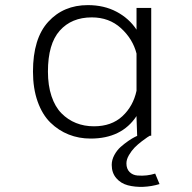

<svg xmlns="http://www.w3.org/2000/svg" viewBox="-20 -531 750 751"><path d="M566 0Q562.5 2 556.2 6Q550 10 534.2 22Q518.5 34 506.5 46.2Q494.5 58.5 484.5 75.5Q474.5 92.5 474.5 108Q474.5 129.5 486.8 141.8Q499 154 517.8 155.5Q536.5 157 553.8 155Q571 153 587 148L604 189Q572.5 198.5 540.2 199.8Q508 201 480.2 193.8Q452.5 186.5 434.8 165.8Q417 145 417 114Q417 94.5 427.2 75.5Q437.5 56.5 452.2 43.5Q467 30.5 482 20.2Q497 10 507 5L517.5 0H516.5L514 -71V-77Q456 11 334.5 11Q288.5 11 248.8 -4.8Q209 -20.5 177.2 -51.5Q145.5 -82.5 127.2 -133.8Q109 -185 109 -251Q109 -380.5 168.8 -445.8Q228.5 -511 323.5 -511Q387 -511 436 -485Q485 -459 514 -415V-500H571.5V0ZM167.5 -251Q167.5 -196.5 181.5 -154.8Q195.5 -113 220.5 -87.8Q245.5 -62.5 277.5 -49.8Q309.5 -37 347.5 -37Q416 -37 458.5 -76.2Q501 -115.5 514 -176V-321.5Q499.5 -378.5 453.2 -420.8Q407 -463 339 -463Q260 -463 213.8 -411.2Q167.5 -359.5 167.5 -251Z"/></svg>

Font: League Mono UltraLight
Style: Regular
Weight: 200
Width: 6
Designer: Tyler Finck
Foundry: The League of Moveable Type / Tyler Finck
Version: Version 2.210